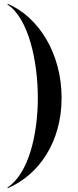

<svg xmlns="http://www.w3.org/2000/svg" viewBox="-20 -820 408 1010"><path d="M19 -796.5C130.5 -724 179 -497 179 -305C179 -113 130.5 94 19 166.5L21 170C184 100 304 -72 304 -305C304 -538 184 -730 21 -800Z"/></svg>

Font: Bodoni* 36pt Medium
Style: Regular
Weight: 500
Version: Version 2.3